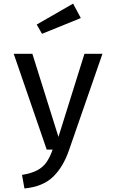

<svg xmlns="http://www.w3.org/2000/svg" viewBox="-20 -844 655 1083"><path d="M369.2 3.1Q336.4 98.5 278.7 153.8Q221 209.2 117.9 219L104.1 142.6Q157.9 133.8 190.5 116.2Q223.1 98.5 242.1 71.3Q261 44.1 276.9 0H243.6L57.4 -540.5H162.6L309.7 -71.8L456.4 -540.5H557.9ZM187.2 -705.6 392.3 -823.6 435.9 -742.1 216.9 -653.3Z"/></svg>

Font: Fira Code Fixed Retina
Style: Regular
Weight: 450
Monospace: yes
Designer: Carrois Corporate, Edenspiekermann AG, Nikita Prokopov
Foundry: Carrois Corporate, Edenspiekermann AG, Nikita Prokopov
Version: Version 5.002